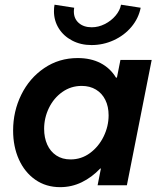

<svg xmlns="http://www.w3.org/2000/svg" viewBox="-20 -773 659 801"><path d="M34.7 -228.5Q34.7 -308.6 68.8 -377.9Q103 -447.3 164.6 -489Q226.1 -530.8 304.2 -530.8Q358.9 -530.8 399.4 -509.8Q439.9 -488.8 463.9 -449.2H467.8L482.4 -522.9H612.8L509.3 0H387.2L400.9 -69.8H397.9Q363.3 -33.2 321 -12.7Q278.8 7.8 231 7.8Q171.9 7.8 127.4 -23.2Q83 -54.2 58.8 -107.9Q34.7 -161.6 34.7 -228.5ZM433.1 -292Q433.1 -328.6 419.4 -356.2Q405.8 -383.8 380.4 -399.2Q355 -414.6 320.8 -414.6Q275.9 -414.6 240 -389.2Q204.1 -363.8 184.1 -322.5Q164.1 -281.2 164.1 -235.4Q164.1 -198.7 177 -169.9Q189.9 -141.1 214.8 -124.5Q239.7 -107.9 274.4 -107.9Q319.3 -107.9 355.5 -134.5Q391.6 -161.1 412.4 -203.6Q433.1 -246.1 433.1 -292ZM205.1 -726.1Q205.1 -741.7 207.5 -753.4L289.6 -740.7Q288.1 -732.9 288.1 -725.1Q288.1 -695.3 308.6 -677.2Q329.1 -659.2 362.8 -659.2Q390.6 -659.2 417.2 -672.6Q443.8 -686 462.2 -707.8Q480.5 -729.5 484.9 -753.4L566.9 -740.7Q558.1 -696.3 528.1 -660.6Q498 -625 454.1 -605Q410.2 -585 361.8 -585Q316.9 -585 281 -603.8Q245.1 -622.6 225.1 -654.8Q205.1 -687 205.1 -726.1Z"/></svg>

Font: Reddit Sans Chocolate
Style: Bold Italic
Weight: 700
Italic angle: -11.25°
Designer: Stephen Hutchings
Version: Version 1.013